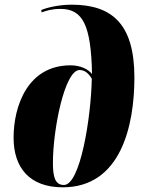

<svg xmlns="http://www.w3.org/2000/svg" viewBox="-20 -790 613 820"><path d="M248 10C496 10 554 -253 554 -459C554 -688 458 -770 286 -770C231 -770 178 -757 156 -747L158 -737C176 -744 202 -752 238 -752C333 -752 369 -684 373 -474C358 -493 326 -511 281 -511C99 -511 38 -338 38 -202C38 -73 107 10 248 10ZM253 0C216 0 206 -33 206 -94C206 -237 256 -491 320 -491C340 -491 357 -479 372 -454C369 -289 323 0 253 0Z"/></svg>

Font: Noto Serif Display Condensed Black
Style: Italic
Weight: 900
Width: 3
Italic angle: -12°
Designer: Monotype Design Team
Foundry: Monotype Imaging Inc.
Version: Version 2.009